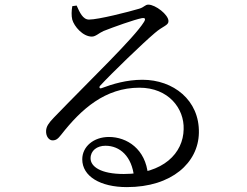

<svg xmlns="http://www.w3.org/2000/svg" viewBox="-20 -761 1040 809"><path d="M514.7 27.4C704.5 27.4 815.6 -76.1 818 -200.9C821.1 -339.5 709.7 -424.9 580.4 -424.9C513.2 -424.9 454.3 -407 408.3 -389.7C399.7 -385.9 395.8 -393.7 402.5 -400.4C448.4 -450.2 581.4 -579 631.7 -621.4C666.8 -652.2 689.9 -653.2 689.9 -672C689.9 -699.1 635 -741.5 605.1 -741.5C591.1 -741.5 588.4 -730.8 566.5 -724.3C521.1 -710.8 394.7 -678.5 355 -678.5C329 -678.5 315.6 -709.1 302.9 -737.6L284.6 -735C281.3 -715.9 280.5 -695.1 284.4 -678.6C292.3 -649.9 328.9 -606.8 367.1 -606.8C383.2 -606.8 397.2 -622 416.2 -630.3C459.3 -647.4 546 -678.4 578.1 -684.6C589.8 -686.8 595.7 -682.6 586.6 -668.4C545.1 -601.2 364.4 -428.7 206.5 -265C184.1 -241.6 175.4 -228.1 174.2 -210.3C172.8 -185.2 187.7 -169.8 200.5 -169.6C215.3 -169.4 223.3 -174.7 238.1 -193.7C322.3 -301.5 423.2 -391.5 567.3 -391.5C690.1 -391.5 757 -303.7 753.8 -216.3C752.2 -116.3 668.8 -27.9 501.5 -27.9C404.7 -27.9 361.6 -58.9 361.6 -94C361.6 -126.4 388.6 -146.9 424.4 -146.9C485.4 -146.9 536 -102.1 545 -14.5L603.5 -23.9C594.2 -133.1 514.6 -183.9 439.1 -183.9C374.3 -183.9 326.6 -143.1 326.6 -89.8C326.6 -18 402.8 27.4 514.7 27.4Z"/></svg>

Font: Source Han Serif CN VF
Style: Regular
Weight: 250
Designer: Ryoko NISHIZUKA 西塚涼子 (kana & ideographs); Frank Grießhammer (Latin, Greek & Cyrillic); Wenlong ZHANG 张文龙 (bopomofo); San
Foundry: Adobe
Version: Version 2.002;hotconv 1.1.0;makeotfexe 2.6.0